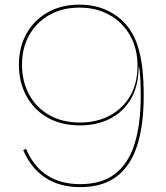

<svg xmlns="http://www.w3.org/2000/svg" viewBox="-20 -782 698 807"><path d="M314 -750Q242.5 -750 188.2 -719.5Q134 -689 103.2 -635Q72.5 -581 72.5 -510Q72.5 -440.5 102 -385.5Q131.5 -330.5 186.2 -298.8Q241 -267 316.5 -267Q386.5 -267 441 -296Q495.5 -325 526.8 -378.2Q558 -431.5 558 -506L561 -533.5L569 -502.5H563.5L562.5 -487Q559.5 -414.5 528 -362.5Q496.5 -310.5 442 -282.8Q387.5 -255 316 -255Q236.5 -255 179 -288.2Q121.5 -321.5 90.5 -379.2Q59.5 -437 59.5 -510Q59.5 -584 91.5 -641Q123.5 -698 180.8 -730.2Q238 -762.5 314 -762.5ZM314 -762.5Q404 -762.5 469 -715.8Q534 -669 559 -588Q573 -544 578.5 -493Q584 -442 584 -378.5Q584 -256.5 556.8 -171Q529.5 -85.5 470.8 -40.5Q412 4.5 317 4.5Q230 4.5 170 -35.5Q110 -75.5 77.5 -151L89.5 -156.5Q120.5 -82.5 178 -45.2Q235.5 -8 317 -8Q408 -8 464 -51.5Q520 -95 545.8 -177.8Q571.5 -260.5 571.5 -378.5Q571.5 -413.5 570 -446.8Q568.5 -480 561.5 -526L558 -506Q558 -577.5 526.8 -632.8Q495.5 -688 440.5 -719Q385.5 -750 314 -750Z"/></svg>

Font: Hepta Slab ExtraLight Thin
Style: Regular
Weight: 250
Version: Version 1.102